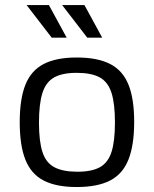

<svg xmlns="http://www.w3.org/2000/svg" viewBox="-20 -734 613 765"><path d="M285.6 11.2Q204.1 11.2 154.1 -14.6Q104 -40.5 81.3 -97.4Q58.6 -154.3 58.6 -247.1Q58.6 -339.8 81.3 -396.5Q104 -453.1 154.1 -479Q204.1 -504.9 285.6 -504.9Q368.2 -504.9 418.5 -479.2Q468.8 -453.6 491.7 -397.2Q514.6 -340.8 514.6 -248.5Q514.6 -155.3 491.7 -97.9Q468.8 -40.5 418.5 -14.6Q368.2 11.2 285.6 11.2ZM288.6 -49.8Q345.7 -49.8 378.2 -67.9Q410.6 -85.9 424.3 -128.7Q438 -171.4 438 -246.1Q438 -321.3 424.1 -364.5Q410.2 -407.7 377 -425.8Q343.8 -443.8 285.6 -443.8Q228.5 -443.8 195.8 -425.5Q163.1 -407.2 149.2 -364Q135.3 -320.8 135.3 -245.1Q135.3 -170.9 149.2 -128.2Q163.1 -85.4 196.8 -67.6Q230.5 -49.8 288.6 -49.8ZM174.8 -713.9 245.6 -584H186L85.9 -713.9ZM316.4 -713.9 387.2 -584H327.6L227.5 -713.9Z"/></svg>

Font: Metrophobic
Style: Regular
Weight: 400
Designer: Vernon Adams
Foundry: Vernon Adams
Version: Version 3.200; ttfautohint (v1.8.4.7-5d5b);gftools[0.9.23]